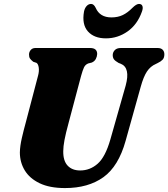

<svg xmlns="http://www.w3.org/2000/svg" viewBox="-20 -944 856 976"><path d="M541 -235 619 -509.5Q643.5 -600 593.5 -620L583 -624Q565.5 -634 559.2 -642.5Q553 -651 553 -664.5Q553.5 -679 563.8 -689.5Q574 -700 594.5 -700H781Q798.5 -700 807 -691Q815.5 -682 815.5 -668Q815.5 -650 806.5 -640.5Q797.5 -631 781.5 -623.5L772.5 -619Q744.5 -607 727 -580.5Q709.5 -554 695.5 -503.5L618.5 -228Q582.5 -98.5 505.5 -43.2Q428.5 12 310.5 12Q232.5 12 181.5 -12.5Q130.5 -37 105.8 -78Q81 -119 81 -169Q81.5 -201 91.2 -243.2Q101 -285.5 110 -317.5L173.5 -559.5Q179.5 -581.5 177 -600Q174.5 -618.5 165.5 -624.5L149 -630Q137 -639.5 132.2 -646.8Q127.5 -654 127.5 -667.5Q128 -680.5 136.5 -690.2Q145 -700 160 -700H438Q474 -700 474 -669.5Q473.5 -656.5 467 -644.2Q460.5 -632 446.5 -626L428.5 -621.5Q413.5 -615.5 406.8 -601Q400 -586.5 392 -557.5L328.5 -318.5Q314 -265.5 307.8 -232.2Q301.5 -199 301.5 -175Q301 -126 324 -101.8Q347 -77.5 387.5 -77.5Q437.5 -77.5 476.5 -111.8Q515.5 -146 541 -235ZM546.5 -855.5Q579 -855.5 604 -867.5Q629 -879.5 653 -904Q673 -924 686.5 -924Q700 -924 704 -913.2Q708 -902.5 701.5 -885Q678.5 -819.5 628.5 -784.2Q578.5 -749 518.5 -749Q458.5 -749 427 -784.2Q395.5 -819.5 407 -885Q410.5 -902.5 420.2 -913.2Q430 -924 443 -924Q457 -924 466.5 -904Q487.5 -855.5 546.5 -855.5Z"/></svg>

Font: Fraunces 72pt Soft Black
Style: Italic
Weight: 900
Italic angle: -16°
Version: Version 1.000;[b76b70a41]